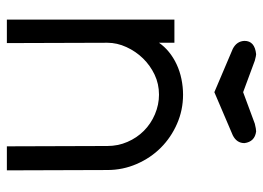

<svg xmlns="http://www.w3.org/2000/svg" viewBox="-126 -658 784 573"><g transform="rotate(90 266.5 -372.0)"><path d="M255.6 -619.2 126.3 -674.2Q103.5 -685.9 102.5 -709.1Q102.5 -739.9 142.4 -743.9Q146.5 -743.9 161.6 -739.9L255.6 -705.1L349.5 -739.9Q365.7 -743.9 372.7 -743.9Q403.5 -739.9 407.6 -709.1Q407.6 -685.9 384.3 -674.2ZM416.2 -300Q416.2 -331.8 404 -359.8Q391.9 -387.9 371 -408.8Q350 -429.8 321.5 -441.9Q292.9 -454 263.1 -454Q230.8 -454 203.3 -440.9Q175.8 -427.8 154.8 -406.3Q133.8 -384.8 121 -356.8Q108.1 -328.8 108.1 -300L109.1 0H38.9V-500H108.1V-454Q119.2 -470.2 135.6 -483.6Q152 -497 172.5 -506.6Q192.9 -516.2 216.4 -521Q239.9 -525.8 263.1 -525.8Q309.1 -525.8 350 -507.8Q390.9 -489.9 421.5 -459.3Q452 -428.8 469.9 -387.4Q487.9 -346 487.9 -300L488.9 0H417.2Z"/></g></svg>

Font: Myanmar KatKuu
Style: Regular
Weight: 400
Designer: Khon Soe Zaw Thu
Foundry: MPUA
Version: Version 1.00 September 13, 2016, initial release